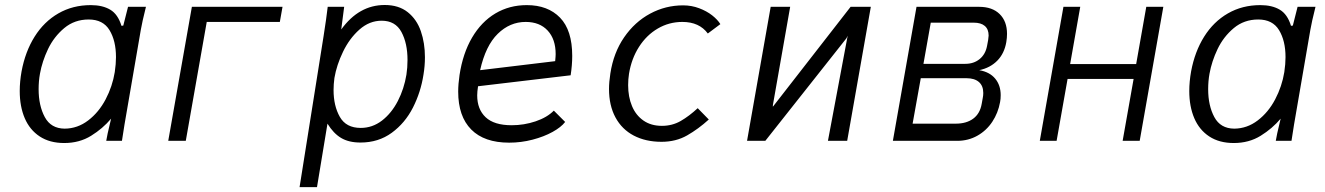

<svg xmlns="http://www.w3.org/2000/svg" viewBox="-20 -578 5440 788"><path d="M61 -204.5Q61 -243 68.5 -285Q83.5 -366 122 -427.5Q160.5 -489 219.5 -523Q278.5 -557 352.5 -557Q401 -557 432.5 -538.2Q464 -519.5 478.5 -472L486 -473L505.5 -550H579Q563 -486 558 -456L491 -67L480.5 0H416Q420 -25 431.5 -72L436 -91Q402 -50.5 354 -20.8Q306 9 243.5 9Q184 9 143 -18Q102 -45 81.5 -93Q61 -141 61 -204.5ZM451 -282Q456 -315.5 456 -343.5Q456 -410.5 429.5 -454.2Q403 -498 344 -498Q286 -498 243.8 -462.8Q201.5 -427.5 177.2 -376.8Q153 -326 144 -275.5Q138.5 -245.5 138.5 -212Q138.5 -144.5 163.8 -97.5Q189 -50.5 245.5 -50Q298.5 -50.5 342 -83.8Q385.5 -117 413.5 -170.2Q441.5 -223.5 451 -282Z M767.5 -550H1139.5L1128.5 -488H828.5L742.5 0H670.5Z M1325 -550H1392.5L1380.5 -457Q1453 -557.5 1559 -557.5Q1616.5 -557.5 1653.5 -528Q1690.5 -498.5 1707.2 -450Q1724 -401.5 1724 -343Q1724 -307 1718 -271.5Q1707 -200 1674.8 -136.5Q1642.5 -73 1587.8 -33Q1533 7 1459.5 7Q1411.5 7 1380 -11.8Q1348.5 -30.5 1324 -70.5L1281 190H1209.5L1308 -429.5Q1319.5 -502.5 1325 -550ZM1648 -271.5Q1652.5 -300 1652.5 -332Q1652.5 -400.5 1627.5 -446.8Q1602.5 -493 1546.5 -493Q1496 -493 1455 -456.5Q1414 -420 1387.8 -365.5Q1361.5 -311 1352.5 -258Q1349 -232 1349 -208.5Q1349 -143.5 1374.8 -98.2Q1400.5 -53 1460.5 -53Q1508.5 -53 1547.8 -83.2Q1587 -113.5 1612.8 -163.5Q1638.5 -213.5 1648 -271.5Z M1860.5 -202Q1860.5 -232.5 1866 -270Q1879.5 -359 1917.5 -423.8Q1955.5 -488.5 2013 -522.8Q2070.5 -557 2142 -557Q2228.5 -557 2278.5 -505.5Q2328.5 -454 2328.5 -348.5Q2328.5 -311 2322 -269L1942 -224Q1938.5 -201.5 1938.5 -186.5Q1938.5 -129.5 1973.2 -96.8Q2008 -64 2080 -64Q2131 -64 2178.2 -80Q2225.5 -96 2253 -124L2299.5 -77.5Q2283 -56 2247.8 -36.5Q2212.5 -17 2165.8 -4.8Q2119 7.5 2069.5 7.5Q1967.5 7.5 1914 -46.5Q1860.5 -100.5 1860.5 -202ZM2260.5 -356Q2260.5 -417 2227.8 -452.5Q2195 -488 2137.5 -488Q2072.5 -488 2022.8 -439.2Q1973 -390.5 1950.5 -290L2258.5 -327Q2260.5 -347 2260.5 -356Z M2479.5 -213Q2479.5 -241 2485 -276.5Q2498 -361.5 2541.5 -424.8Q2585 -488 2648.2 -522Q2711.5 -556 2783.5 -556Q2818.5 -556 2849.5 -544.2Q2880.5 -532.5 2902.8 -515Q2925 -497.5 2936.5 -479L2885 -440.5Q2850 -488 2780.5 -488Q2726 -488 2679.8 -461Q2633.5 -434 2602.5 -385.5Q2571.5 -337 2561.5 -275Q2558 -252.5 2558 -228.5Q2558 -180.5 2573.8 -142.8Q2589.5 -105 2620.8 -83.2Q2652 -61.5 2696.5 -61.5Q2739 -61.5 2773.8 -81.5Q2808.5 -101.5 2843.5 -134L2889 -87.5Q2846 -48.5 2800 -22.2Q2754 4 2695 4Q2630 4 2581.2 -21.5Q2532.5 -47 2506 -96Q2479.5 -145 2479.5 -213Z M3143 -550H3223L3152 -146.5V-140L3471 -550H3554L3457 0H3378L3459 -431.5L3454 -421L3121 0H3046Z M3741.5 -550H3998.5Q4052.5 -550 4082.8 -520.2Q4113 -490.5 4113 -439Q4113 -423 4110 -405Q4102 -358.5 4073 -329Q4044 -299.5 3999 -290Q4042 -282.5 4064.5 -255.2Q4087 -228 4087 -187.5Q4087 -171.5 4084.5 -159Q4076.5 -114.5 4052.5 -78.2Q4028.5 -42 3991.2 -21Q3954 0 3908.5 0H3644.5ZM4009 -151.5 4013.5 -176.5Q4015.5 -186 4015.5 -196.5Q4015.5 -226 3997.5 -241.5Q3979.5 -257 3947 -257H3759L3725.5 -70.5H3902.5Q3946.5 -70.5 3974.2 -91Q4002 -111.5 4009 -151.5ZM4031 -389.5 4035.5 -413.5Q4037.5 -426.5 4037.5 -432Q4037.5 -458 4021.8 -471.5Q4006 -485 3976.5 -485H3800L3770 -316H3942Q3976.5 -316 4000.5 -335.5Q4024.5 -355 4031 -389.5Z M4344.5 -550H4413.5L4372 -315H4643L4684.5 -550H4754.5L4657.5 0H4587.5L4632.5 -254H4361.5L4316.5 0H4247.5Z M4861 -204.5Q4861 -243 4868.5 -285Q4883.5 -366 4922 -427.5Q4960.5 -489 5019.5 -523Q5078.5 -557 5152.5 -557Q5201 -557 5232.5 -538.2Q5264 -519.5 5278.5 -472L5286 -473L5305.5 -550H5379Q5363 -486 5358 -456L5291 -67L5280.5 0H5216Q5220 -25 5231.5 -72L5236 -91Q5202 -50.5 5154 -20.8Q5106 9 5043.5 9Q4984 9 4943 -18Q4902 -45 4881.5 -93Q4861 -141 4861 -204.5ZM5251 -282Q5256 -315.5 5256 -343.5Q5256 -410.5 5229.5 -454.2Q5203 -498 5144 -498Q5086 -498 5043.8 -462.8Q5001.5 -427.5 4977.2 -376.8Q4953 -326 4944 -275.5Q4938.5 -245.5 4938.5 -212Q4938.5 -144.5 4963.8 -97.5Q4989 -50.5 5045.5 -50Q5098.5 -50.5 5142 -83.8Q5185.5 -117 5213.5 -170.2Q5241.5 -223.5 5251 -282Z"/></svg>

Font: JuliaMono Light
Style: Italic
Weight: 300
Italic angle: -9°
Monospace: yes
Designer: cormullion
Foundry: corm
Version: Version 0.054; ttfautohint (v1.8.4)